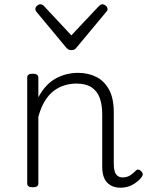

<svg xmlns="http://www.w3.org/2000/svg" viewBox="-20 -859 686 896"><path d="M542 17Q522 17 506 10.5Q490 4 479 -8Q468 -20 462.5 -38.5Q457 -57 457 -82V-326Q457 -371 445 -403Q433 -435 406.5 -452Q380 -469 337 -469Q309 -469 282 -461Q255 -453 231.5 -435.5Q208 -418 189.5 -388Q171 -358 159 -314V-4Q159 6 152.5 10.5Q146 15 132 15Q119 15 113 10.5Q107 6 107 -4V-496Q107 -506 113 -510.5Q119 -515 132 -515Q146 -515 152.5 -510.5Q159 -506 159 -496V-405Q176 -437 197 -459Q218 -481 242.5 -494Q267 -507 292.5 -513Q318 -519 344 -519Q392 -519 429.5 -500Q467 -481 489 -440.5Q511 -400 511 -334V-94Q511 -74 515 -60Q519 -46 528.5 -38.5Q538 -31 553 -31Q563 -31 573 -34Q583 -37 593 -44.5Q603 -52 613 -62Q619 -68 625.5 -67.5Q632 -67 639 -60Q645 -54 646 -47.5Q647 -41 642 -34Q631 -19 614.5 -7Q598 5 580 11Q562 17 542 17ZM458 -839Q466 -839 474 -832Q482 -825 482 -816Q482 -814 481 -810.5Q480 -807 476 -804L338 -638Q334 -632 328 -628.5Q322 -625 313 -625Q304 -625 298.5 -628.5Q293 -632 288 -638L150 -804Q147 -807 146 -810.5Q145 -814 145 -816Q145 -825 152.5 -832Q160 -839 168 -839Q173 -839 177 -837Q181 -835 185 -831L313 -694L442 -831Q446 -835 449.5 -837Q453 -839 458 -839Z"/></svg>

Font: Playwrite BE WAL ExtraLight
Style: Regular
Weight: 250
Version: Version 1.002